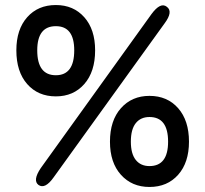

<svg xmlns="http://www.w3.org/2000/svg" viewBox="-20 -732 815 763"><path d="M202 -349Q131 -349 88 -398Q45 -447 45 -532Q45 -615 88 -663.5Q131 -712 202 -712Q272 -712 315 -663.5Q358 -615 358 -532Q358 -447 315 -398Q272 -349 202 -349ZM574 11Q504 11 460.5 -37.5Q417 -86 417 -169Q417 -253 460.5 -302Q504 -351 574 -351Q645 -351 688 -302Q731 -253 731 -169Q731 -86 688 -37.5Q645 11 574 11ZM193 -27Q159 21 133 3Q109 -15 142 -64L582 -676Q618 -725 643 -705Q669 -686 634 -639ZM574 -72Q648 -72 648 -169Q648 -267 574 -267Q539 -267 519.5 -242.5Q500 -218 500 -169Q500 -121 519.5 -96.5Q539 -72 574 -72ZM202 -433Q275 -433 275 -532Q275 -628 202 -628Q128 -628 128 -532Q128 -433 202 -433Z"/></svg>

Font: Zen Maru Gothic
Style: Bold
Weight: 700
Designer: Yoshimichi Ohira
Foundry: Positype
Version: Version 1.001